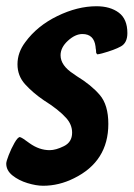

<svg xmlns="http://www.w3.org/2000/svg" viewBox="-24 -587 428 615"><path d="M114 8Q92 8 64 -0.5Q36 -9 16 -25Q-4 -41 -4 -63Q-4 -70 4 -90.5Q12 -111 22.5 -129.5Q33 -148 40 -148L42 -147Q47 -146 71 -128Q102 -106 135 -106Q155 -106 181 -119Q207 -132 207 -162Q207 -188 188 -209Q164 -236 116 -266Q81 -290 56.5 -317Q32 -344 32 -381Q32 -419 57 -452Q95 -504 159.5 -535.5Q224 -567 285 -567Q329 -567 356.5 -546.5Q384 -526 384 -481Q384 -450 363.5 -438.5Q343 -427 303 -416Q292 -413 287 -413L284 -418Q284 -425 283.5 -426.5Q283 -428 282.5 -432.5Q282 -437 282 -438Q277 -478 240 -478Q217 -478 193.5 -456.5Q170 -435 170 -410Q170 -377 212 -350L222 -343Q268 -315 295.5 -283Q323 -251 323 -190Q323 -70 213 -16Q165 8 114 8Z"/></svg>

Font: Bangerz
Style: Regular
Weight: 400
Designer: vernon adams
Foundry: Vernon Adams
Version: Version 2.10;February 7, 2025;FontCreator 13.0.0.2683 64-bit